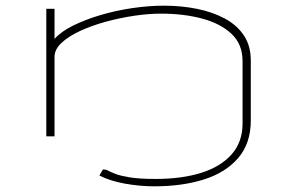

<svg xmlns="http://www.w3.org/2000/svg" viewBox="-20 -480 1040 676"><path d="M524 176Q472 176 419.5 166.5Q367 157 330 138L342 117Q352 116 361 121Q370 126 387 132.5Q404 139 437 144.5Q470 150 528 150Q620 150 688.5 128.5Q757 107 795.5 63.5Q834 20 834 -45V-265Q834 -324 795.5 -360.5Q757 -397 692 -414.5Q627 -432 547 -432Q503 -432 452.5 -424.5Q402 -417 352.5 -403.5Q303 -390 262 -371Q221 -352 196.5 -329Q172 -306 172 -280V0H143V-449H172V-343Q195 -369 237.5 -390Q280 -411 334 -427Q388 -443 446 -451.5Q504 -460 557 -460Q618 -460 673 -449Q728 -438 771 -415Q814 -392 838.5 -355.5Q863 -319 863 -267V-56Q863 25 818.5 76.5Q774 128 697.5 152Q621 176 524 176Z"/></svg>

Font: Inconsolata UltraExpanded ExtraLight
Style: Regular
Weight: 200
Width: 9
Monospace: yes
Designer: Raph Levien, Cyreal, Brenton Simpson
Foundry: Raph Levien, Cyreal, Google
Version: Version 3.001; ttfautohint (v1.8.2.53-6de2)